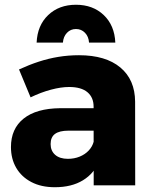

<svg xmlns="http://www.w3.org/2000/svg" viewBox="-20 -780 641 808"><path d="M267.6 -230.1Q230.4 -230.1 211.7 -216.6Q193 -203 193 -173.7Q193 -145.3 212.2 -128.4Q231.4 -111.6 265.7 -111.6Q292.7 -111.6 315.3 -120.9Q337.9 -130.1 353.3 -146.5Q368.7 -162.9 374.3 -184L398.6 -104.7Q377 -50.4 329.1 -21.3Q281.3 7.9 210.9 7.9Q153.3 7.9 111.9 -13.9Q70.4 -35.6 48.3 -73.6Q26.1 -111.7 26.1 -161.1Q26.1 -238.3 79.5 -281Q132.9 -323.7 233.4 -324.7H391.1V-230.1ZM373.9 -331.3Q373.9 -370.1 347.9 -392Q321.9 -413.9 270.9 -413.9Q236.9 -413.9 194.8 -402.7Q152.7 -391.6 108.7 -370.3L60 -487.7Q102.7 -507.3 143.4 -520.6Q184.1 -533.9 225.9 -540.7Q267.7 -547.6 312.4 -547.6Q424.6 -547.6 486.4 -496.1Q548.1 -444.6 548.6 -351.9L549 0H374.3ZM244.7 -600.6H134.1Q137.3 -673.3 182.8 -716.6Q228.3 -760 299.7 -760Q371.1 -760 416.6 -716.6Q462.1 -673.3 465.3 -600.6H354.7Q353.1 -626.1 337.7 -642Q322.3 -657.9 299.7 -657.9Q277.1 -657.9 261.9 -642Q246.7 -626.1 244.7 -600.6Z"/></svg>

Font: Alexandria
Style: Regular
Weight: 400
Designer: Mohamed Gaber
Foundry: Kief Type Foundry
Version: Version 5.100